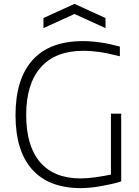

<svg xmlns="http://www.w3.org/2000/svg" viewBox="-20 -962 717 990"><path d="M397 8Q232 8 146 -88Q60 -184 60 -368Q60 -555 148 -652.5Q236 -750 407 -750Q495 -750 598 -722V-672Q565 -680 539.5 -685.5Q514 -691 492.5 -694Q471 -697 451 -698.5Q431 -700 409 -700Q266 -700 190.5 -615Q115 -530 115 -369Q115 -209 187 -125.5Q259 -42 396 -42Q411 -42 431 -43.5Q451 -45 472 -48Q493 -51 514 -54.5Q535 -58 552 -62V-376H605V-27Q582 -19 554.5 -13Q527 -7 499 -2Q471 3 444.5 5.5Q418 8 397 8ZM204 -869 364 -942 524 -869V-817L364 -890L204 -817Z"/></svg>

Font: Encode Sans Wide
Style: ExtraLight
Weight: 200
Designer: Pablo Impallari, Andres Torresi
Foundry: Pablo Impallari, Andres Torresi
Version: Version 1.000; ttfautohint (v1.00) -l 8 -r 50 -G 200 -x 14 -